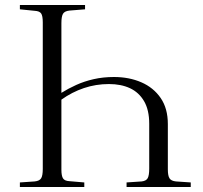

<svg xmlns="http://www.w3.org/2000/svg" viewBox="-20 -743 807 763"><path d="M59 0V-18L118 -22Q137 -24 143.5 -34.5Q150 -45 150 -72V-654Q150 -680 143.5 -689.5Q137 -699 118 -700L59 -706V-723H318V-706L256 -701Q237 -699 230.5 -688.5Q224 -678 224 -651V-374Q251 -391 283 -405.5Q315 -420 352.5 -428.5Q390 -437 433 -437Q493 -437 541.5 -416Q590 -395 618.5 -353.5Q647 -312 647 -250V-70Q647 -45 653.5 -34.5Q660 -24 679 -22L738 -18V0H483V-18L543 -22Q561 -24 567 -35Q573 -46 573 -73V-251Q573 -306 552.5 -341Q532 -376 496.5 -392.5Q461 -409 413 -409Q361 -409 313.5 -393Q266 -377 224 -347V-69Q224 -44 230.5 -34Q237 -24 256 -23L315 -18V0Z"/></svg>

Font: Literata 60pt Light
Style: Regular
Weight: 300
Designer: Latin by Veronika Burian and Jose Scaglione. Greek by Irene Vlachou. Cyrillic by Vera Evstafieva.
Foundry: TypeTogether
Version: Version 3.103;gftools[0.9.29]